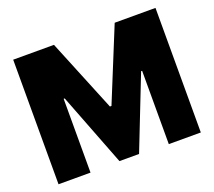

<svg xmlns="http://www.w3.org/2000/svg" viewBox="-119 -866 1142 1024"><g transform="rotate(-20 451.5 -353.5)"><path d="M279.3 -707 447.3 -295.9H456.1L624 -707H855.5V0H673.8V-416H668L506.8 -4.9H395.5L235.4 -418.9H229.5V0H47.9V-707Z"/></g></svg>

Font: Pretendard Std Black
Style: Regular
Weight: 900
Designer: Base glyphs from Inter by Rasmus Andersson; Hangeul glyphs from Noto Sans CJK(Source Han Sans) by Jang Soo-young and Kan
Foundry: Kil Hyung-jin
Version: Version 1.309